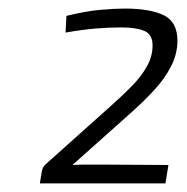

<svg xmlns="http://www.w3.org/2000/svg" viewBox="-20 -786 436 448"><path d="M271 -766Q330 -766 362 -750.5Q394 -735 394 -691Q394 -660 379 -631Q364 -602 340 -576Q316 -550 288 -525L149 -401Q166 -402 181 -402Q196 -402 213 -402L373 -401L366 -358H73L77 -383Q78 -390 80.5 -395Q83 -400 88 -404L240 -540Q266 -563 288 -585.5Q310 -608 323 -631.5Q336 -655 336 -680Q336 -706 316.5 -714Q297 -722 264 -722Q234 -722 203.5 -719.5Q173 -717 133 -710L135 -749Q180 -760 213.5 -763Q247 -766 271 -766Z"/></svg>

Font: Exo 2 Light
Style: Italic
Weight: 300
Italic angle: -8°
Designer: Natanael Gama
Foundry: Natanael Gama
Version: Version 2.010